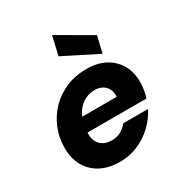

<svg xmlns="http://www.w3.org/2000/svg" viewBox="-179 -890 974 1032"><g transform="rotate(-30 307.5 -374.5)"><path d="M269 12Q200 12 149.5 -15Q99 -42 72.5 -91Q46 -140 47 -206Q48 -268 71 -323Q94 -378 135.5 -420.5Q177 -463 234 -487Q291 -511 361 -511Q428 -511 476.5 -484.5Q525 -458 551 -411.5Q577 -365 576 -304Q576 -279 571.5 -255Q567 -231 561 -212H152L168 -300H427Q429 -329 418.5 -349Q408 -369 388 -380Q368 -391 341 -391Q309 -391 280 -376Q251 -361 230 -331.5Q209 -302 202 -257L197 -227Q191 -193 200 -166.5Q209 -140 231.5 -125Q254 -110 289 -110Q322 -110 346 -124Q370 -138 386 -159H540Q516 -111 475 -72Q434 -33 381.5 -10.5Q329 12 269 12ZM477 -538 265 -645 292 -761 501 -640Z"/></g></svg>

Font: DM Sans 20pt Black
Style: Italic
Weight: 900
Italic angle: -10°
Version: Version 4.004;gftools[0.9.30]